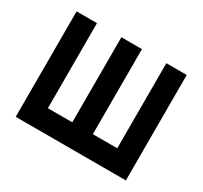

<svg xmlns="http://www.w3.org/2000/svg" viewBox="-128 -779 1007 954"><g transform="rotate(30 375.0 -302.5)"><path d="M59 0V-605H176V-117H316V-605H434V-117H574V-605H691V0Z"/></g></svg>

Font: Martian Mono SemiExpanded Medium
Style: Regular
Weight: 500
Width: 6
Designer: Roman Shamin
Foundry: Evil Martians
Version: Version 1.000